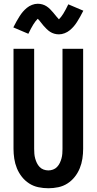

<svg xmlns="http://www.w3.org/2000/svg" viewBox="-20 -995 515 1023"><path d="M238 8Q211 8 184.5 2.5Q158 -3 135.5 -17.5Q113 -32 96.5 -53Q80 -74 70 -98.5Q60 -123 56 -149.5Q52 -176 52 -202V-735H162V-202Q162 -189 163 -176Q164 -163 167.5 -150.5Q171 -138 176.5 -126.5Q182 -115 191 -105.5Q200 -96 212.5 -91.5Q225 -87 238 -87Q250 -87 262.5 -91.5Q275 -96 284 -105.5Q293 -115 298.5 -126.5Q304 -138 307.5 -150.5Q311 -163 312 -176Q313 -189 313 -202V-735H423V-202Q423 -176 419 -149.5Q415 -123 405 -98.5Q395 -74 378.5 -53Q362 -32 339.5 -17.5Q317 -3 290.5 2.5Q264 8 238 8ZM294 -812Q281 -812 269 -815.5Q257 -819 247 -825.5Q237 -832 228 -841Q219 -850 211.5 -858.5Q204 -867 195.5 -878.5Q187 -890 181 -895Q169 -883 157.5 -864.5Q146 -846 131 -815L51 -849Q60 -867 68.5 -882Q77 -897 85 -909.5Q93 -922 102 -932.5Q111 -943 123 -953Q135 -963 150.5 -969Q166 -975 181 -975Q194 -975 206 -971.5Q218 -968 228 -961.5Q238 -955 247 -946Q256 -937 263.5 -928Q271 -919 279 -909Q287 -899 294 -892Q306 -904 317.5 -922.5Q329 -941 344 -972L424 -938Q415 -920 406.5 -905Q398 -890 390 -877.5Q382 -865 373 -854.5Q364 -844 352 -834Q340 -824 324.5 -818Q309 -812 294 -812Z"/></svg>

Font: Iosevka QP
Style: Bold
Weight: 700
Designer: Belleve Invis
Foundry: Belleve Invis
Version: Version 20.0.0; ttfautohint (v1.8.4)